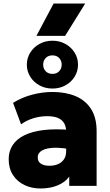

<svg xmlns="http://www.w3.org/2000/svg" viewBox="-20 -1059 629 1094"><path d="M210.5 15Q160 15 119 -4.8Q78 -24.5 53.8 -61.8Q29.5 -99 29.5 -151.5Q29.5 -197 51.8 -231.5Q74 -266 118.2 -288Q162.5 -310 228.8 -318Q295 -326 383 -318.5L384 -208Q343 -216 308.5 -217Q274 -218 248.5 -212.2Q223 -206.5 209 -194Q195 -181.5 195 -161.5Q195 -138 213.2 -126.2Q231.5 -114.5 261.5 -114.5Q288.5 -114.5 310 -123.5Q331.5 -132.5 344.2 -151Q357 -169.5 357 -198V-309Q357 -334.5 346.8 -354.5Q336.5 -374.5 312.8 -385.8Q289 -397 248.5 -397Q208.5 -397 169.5 -385Q130.5 -373 100 -350.5L54.5 -473Q105.5 -504.5 164 -519.8Q222.5 -535 279 -535Q352.5 -535 409.2 -511.8Q466 -488.5 498.2 -439Q530.5 -389.5 530.5 -311.5V0H374.5V-52.5Q350.5 -20 308 -2.5Q265.5 15 210.5 15ZM279 -554.5Q238 -554.5 205 -572.5Q172 -590.5 152.5 -621.5Q133 -652.5 133 -690.5Q133 -728.5 152.5 -759.5Q172 -790.5 205 -808.8Q238 -827 279 -827Q319.5 -827 352.5 -808.8Q385.5 -790.5 405 -759.5Q424.5 -728.5 424.5 -690.5Q424.5 -652.5 405 -621.5Q385.5 -590.5 352.5 -572.5Q319.5 -554.5 279 -554.5ZM279 -638Q302.5 -638 317 -653Q331.5 -668 331.5 -690.5Q331.5 -713.5 317 -728.5Q302.5 -743.5 279 -743.5Q255 -743.5 240.5 -728.5Q226 -713.5 226 -690.5Q226 -668 240.5 -653Q255 -638 279 -638ZM187.5 -854.5 285.5 -1039H465.5L351 -854.5Z"/></svg>

Font: Geologica Cursive ExtraBold
Style: Regular
Weight: 800
Designer: Sindre Bremnes, Frode Helland
Foundry: Monokrom Skriftforlag AS
Version: Version 1.010;gftools[0.9.28]